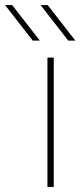

<svg xmlns="http://www.w3.org/2000/svg" viewBox="-102 -737 317 757"><path d="M85 0V-510H110V0ZM167 -577 58 -717H86L195 -577ZM27 -577 -82 -717H-54L55 -577Z"/></svg>

Font: MuseoModerno Thin
Style: Regular
Weight: 100
Designer: Pablo Cosgaya, Héctor Gatti, Marcela Romero, and the Authors of The MuseoModerno Project.
Foundry: Omnibus-Type Team
Version: Version 1.003